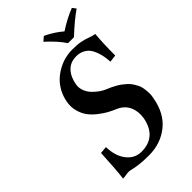

<svg xmlns="http://www.w3.org/2000/svg" viewBox="-245 -898 993 993"><g transform="rotate(-45 251.5 -401.0)"><path d="M476.1 -630.9Q470.2 -566.9 470.2 -479L430.2 -474.1Q428.7 -496.6 425.5 -514.9Q422.4 -533.2 414.8 -553.5Q407.2 -573.7 396.2 -587.4Q385.3 -601.1 366.9 -610.1Q348.6 -619.1 325.2 -619.1Q280.8 -619.1 254.9 -590.8Q229 -563 221.2 -517.1Q217.3 -494.6 225.6 -472.4Q233.9 -450.2 249.8 -433.8Q265.6 -417.5 282 -406Q298.3 -394.5 314 -388.2Q327.6 -382.8 339.4 -377.2Q351.1 -371.6 364.5 -364Q377.9 -356.4 388.4 -348.6Q398.9 -340.8 410.4 -330.3Q421.9 -319.8 429.2 -308.8Q436.5 -297.9 443.8 -283.9Q451.2 -270 453.6 -255.1Q456.1 -240.2 457.3 -221.9Q458.5 -203.6 454.1 -184.1Q437.5 -88.4 375.7 -39.3Q314 9.8 228 9.8Q187 9.8 158.7 6.1Q130.4 2.4 116.2 -1.2Q102.1 -4.9 94.2 -4.9Q84.5 -4.9 70.8 -2.4Q57.1 0 48.8 0Q55.7 -50.8 62 -174.8L101.1 -178.2Q103 -110.8 134.8 -70.8Q166.5 -30.8 214.8 -30.8Q323.2 -30.8 345.2 -145Q352.5 -189.9 336.4 -225.1Q320.3 -260.3 280.8 -277.8Q257.3 -287.6 237.1 -298.6Q216.8 -309.6 192.1 -328.9Q167.5 -348.1 151.4 -369.4Q135.3 -390.6 127 -420.9Q118.2 -451.2 124 -484.9Q129.9 -519.5 145.5 -548.8Q161.6 -578.1 182.9 -597.9Q204.1 -617.7 230 -631.6Q255.9 -645.5 281.7 -651.9Q307.6 -658.2 333 -658.2Q372.6 -658.2 396.2 -653.3Q419.9 -648.4 439 -641.1Q458 -633.8 476.1 -630.9ZM342.8 -696.8Q314.5 -740.7 257.8 -792L280.8 -812Q333.5 -787.1 373 -752.9Q429.7 -790 485.8 -812L501 -792Q449.7 -756.8 386.2 -696.8Z"/></g></svg>

Font: Linux Libertine G
Style: Bold Italic
Weight: 700
Italic angle: -11.5°
Designer: Philipp H. Poll
Foundry: Philipp H. Poll
Version: Version 4.1.0